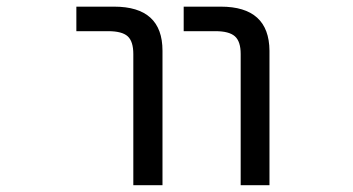

<svg xmlns="http://www.w3.org/2000/svg" viewBox="-20 -544 1040 566"><path d="M205.1 -452.1V-524.4H316.4Q459 -524.4 459 -394.5V2H373V-384.8Q373 -421.9 356.4 -437Q339.8 -452.1 298.8 -452.1ZM521.5 -452.1V-524.4H630.9Q773.4 -524.4 774.4 -394.5V2H689.5V-384.8Q689.5 -421.9 672.4 -437Q655.3 -452.1 615.2 -452.1Z"/></svg>

Font: GenEi Gothic M Regular
Style: Regular
Weight: 400
Designer: o_tamon (Modified); [Source Han Sans]
Ryoko NISHIZUKA  (kana & ideographs); Paul D. Hunt (Latin, Greek & Cyrillic); Wenl
Version: Version 1.1a;Original Version 1.004